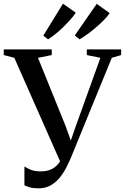

<svg xmlns="http://www.w3.org/2000/svg" viewBox="-36 -1012 680 1046"><path d="M174 14Q145.5 14 127.8 8.8Q110 3.5 97 -2.5V-105Q110.5 -96 131.8 -87.2Q153 -78.5 186.5 -78.5Q217 -78.5 239.8 -88Q262.5 -97.5 279 -116.5Q295.5 -135.5 306.5 -163.5L300 -113.5L42 -697L-15.5 -712V-743H246V-712L171 -697L321.5 -325L361.5 -213.5L338.5 -214L377 -325L511 -697L437 -712V-743H624V-712L573 -697L351 -154.5Q341.5 -132 327.2 -103.2Q313 -74.5 292.2 -47.8Q271.5 -21 242.5 -3.5Q213.5 14 174 14ZM397 -798 371.5 -819 491 -991 561.5 -940.5Q549.5 -922.5 529.5 -902.2Q509.5 -882 486 -862Q462.5 -842 439.5 -825.2Q416.5 -808.5 398 -798ZM225.5 -798 200 -818 307 -992 377 -942.5Q361 -919 334.8 -891Q308.5 -863 279.8 -838Q251 -813 226.5 -798Z"/></svg>

Font: Merriweather 96pt Medium
Style: Regular
Weight: 500
Version: Version 2.100